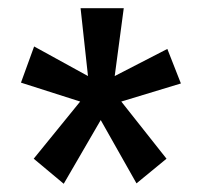

<svg xmlns="http://www.w3.org/2000/svg" viewBox="-20 -560 490 467"><path d="M135 -113 62 -174 175 -313 31 -359 63 -447 194 -375 176 -540H281L259 -375L387 -441L420 -357L275 -313L385 -174L312 -114L225 -268Z"/></svg>

Font: Inconsolata SemiCondensed SemiBold
Style: Regular
Weight: 600
Width: 4
Monospace: yes
Designer: Raph Levien, Cyreal, Brenton Simpson
Foundry: Raph Levien, Cyreal, Google
Version: Version 3.001; ttfautohint (v1.8.2.53-6de2)